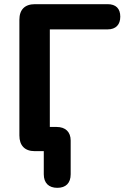

<svg xmlns="http://www.w3.org/2000/svg" viewBox="-20 -725 606 921"><path d="M255 176C296 176 319 153 319 111V-51C319 -92 294 -116 252 -116H219V-584H496C536 -584 557 -607 557 -645C557 -684 536 -705 496 -705H148C99 -705 73 -679 73 -630V-75C73 -27 99 0 146 0H190V111C190 153 214 176 255 176Z"/></svg>

Font: SN Pro
Style: Bold
Weight: 700
Designer: Tobias Whetton
Foundry: Supernotes
Version: Version 1.003;Glyphs 3.3 (3324)